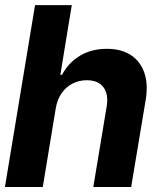

<svg xmlns="http://www.w3.org/2000/svg" viewBox="-21 -748 635 768"><path d="M202.1 -315.2 150.1 0H-1.3L119.2 -727.5H266.1L220.4 -448.8H227.1Q253 -497.4 298.8 -525Q344.6 -552.7 406.9 -552.7Q463.8 -552.7 502 -528Q540.2 -503.3 556.2 -457.4Q572.3 -411.4 561.6 -347.3L503.6 0H352.2L405.4 -320.3Q414 -370.8 392.9 -398.9Q371.9 -427 325.9 -427.1Q295.1 -427.1 269.2 -413.8Q243.3 -400.5 225.7 -375.6Q208.2 -350.8 202.1 -315.2Z"/></svg>

Font: Inter Tight
Style: Italic
Weight: 400
Italic angle: -9.39999°
Designer: Rasmus Andersson
Foundry: rsms
Version: Version 3.002